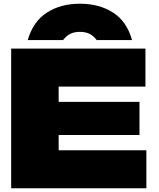

<svg xmlns="http://www.w3.org/2000/svg" viewBox="-20 -1011 852 1031"><path d="M689 -796H499Q483 -818 461 -829Q439 -840 409 -840Q379 -840 357 -829Q335 -818 319 -796H129Q158 -896 232 -943.5Q306 -991 409 -991Q513 -991 587 -943.5Q661 -896 689 -796ZM729 -464V-286H295V-204H766V0H40V-750H761V-546H295V-464Z"/></svg>

Font: Bounded
Style: Regular
Weight: 900
Designer: Vlad Churkin
Version: Version 1.0